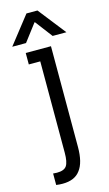

<svg xmlns="http://www.w3.org/2000/svg" viewBox="-172 -726 564 998"><g transform="rotate(-15 110.5 -227.0)"><path d="M129.6 184Q100 224.7 34.6 224.7Q17.3 224.7 0 222.2V160.5Q9.9 161.7 21 161.7Q59.3 161.7 72.8 142Q86.4 122.2 86.4 71.6V-419.8H24.7V-481.5H160.5V60.5Q160.5 144.4 129.6 184ZM109.9 -623.5 39.5 -530.9H-34.6L81.5 -679H140.7L256.8 -530.9H182.7L112.3 -623.5Z"/></g></svg>

Font: Slabo 27px
Style: Regular
Weight: 400
Version: Version 1.02 Build 003a